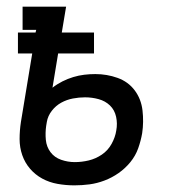

<svg xmlns="http://www.w3.org/2000/svg" viewBox="-20 -550 540 578"><path d="M204 8Q178 8 153 3.5Q128 -1 107 -12.5Q86 -24 70.5 -42Q55 -60 47 -83Q39 -106 39 -131.5Q39 -157 43 -183L77 -389H34V-452H87L89 -460H48V-530H179L166 -452H263V-389H155L138 -286Q152 -297 168 -305Q184 -313 200.5 -318Q217 -323 233.5 -325Q250 -327 267 -327Q302 -327 334 -315.5Q366 -304 385.5 -278Q405 -252 409 -217.5Q413 -183 408 -149Q404 -126 396 -103.5Q388 -81 372.5 -62Q357 -43 337 -29Q317 -15 294.5 -6.5Q272 2 249.5 5Q227 8 204 8ZM205 -62Q226 -62 247 -67Q268 -72 286.5 -84.5Q305 -97 316 -117Q327 -137 330 -157Q334 -178 329.5 -198.5Q325 -219 311 -232.5Q297 -246 277 -251.5Q257 -257 236 -257Q218 -257 199.5 -253.5Q181 -250 164.5 -241Q148 -232 136 -216.5Q124 -201 121 -183L119 -171Q116 -150 118 -129Q120 -108 132 -92Q144 -76 164 -69Q184 -62 205 -62Z"/></svg>

Font: Iosevka Slab
Style: Italic
Weight: 400
Italic angle: -9°
Monospace: yes
Designer: Belleve Invis
Foundry: Belleve Invis
Version: Version 11.1.0; ttfautohint (v1.8.3)